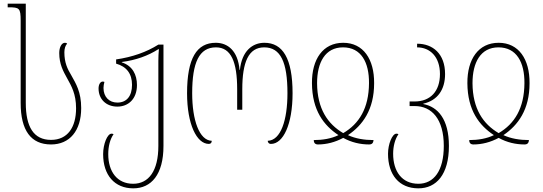

<svg xmlns="http://www.w3.org/2000/svg" viewBox="-20 -780 2969 1050"><path d="M259 10C361 10 424 -65 424 -189C424 -278 395 -323 370 -368C349 -403 332 -437 332 -494C332 -515 338 -532 347 -541C344 -545 340 -546 335 -546C317 -546 304 -522 304 -490C304 -429 326 -390 347 -352C371 -309 396 -266 396 -188C396 -84 350 -15 259 -15C164 -15 121 -86 121 -218V-760H22V-740H27C86 -740 93 -736 93 -666V-217C93 -67 149 10 259 10Z M709 250C807 250 874 175 874 18V-536H846C781 -495 704 -468 615 -455V-432C672 -416 702 -377 702 -316C702 -255 673 -219 622 -219C577 -219 546 -250 546 -299C546 -310 548 -320 551 -332C548 -333 545 -334 542 -334C528 -334 519 -317 519 -296C519 -239 559 -197 622 -197C680 -197 729 -237 729 -315C729 -371 705 -420 646 -439V-441C723 -451 790 -475 846 -511H849C847 -489 846 -468 846 -446V18C846 155 793 225 708 225C621 225 572 159 572 63C572 20 582 -19 601 -46C598 -48 595 -49 590 -49C567 -49 544 8 544 63C544 177 606 250 709 250Z M1122 7C1133 7 1138 0 1138 -10C1070 -12 1031 -123 1031 -270C1031 -438 1069 -521 1161 -521C1244 -521 1277 -441 1277 -292V-180H1305V-292C1305 -440 1339 -521 1425 -521C1515 -521 1552 -439 1552 -270C1552 -124 1516 -12 1444 -10C1445 -2 1449 7 1462 7C1528 7 1580 -98 1580 -270C1580 -461 1526 -546 1426 -546C1361 -546 1303 -502 1292 -398H1290C1281 -503 1225 -546 1160 -546C1056 -546 1003 -462 1003 -270C1003 -100 1056 7 1122 7Z M1719 10C1765 10 1813 -2 1857 -26C1902 -1 1951 10 1998 10C2017 10 2021 0 2023 -14C1972 -14 1924 -22 1883 -41C1963 -95 2026 -180 2026 -325C2027 -456 1967 -546 1857 -546C1746 -546 1685 -456 1686 -325C1687 -176 1751 -94 1831 -41C1792 -22 1745 -14 1696 -14C1696 2 1704 10 1719 10ZM1857 -52C1772 -102 1715 -185 1714 -325C1714 -438 1758 -521 1856 -521C1955 -521 1999 -439 1998 -325C1997 -188 1944 -103 1857 -52Z M2268 250C2366 250 2435 175 2435 18C2435 -129 2374 -196 2295 -211V-213C2374 -231 2414 -291 2414 -375C2414 -486 2347 -541 2261 -541V-521C2332 -521 2386 -469 2386 -375C2386 -281 2334 -225 2247 -225H2220V-200H2248C2341 -200 2407 -129 2407 18C2407 155 2352 225 2268 225C2178 225 2130 157 2130 61C2130 20 2140 -19 2159 -46C2156 -48 2153 -49 2148 -49C2125 -49 2102 8 2102 61C2102 175 2162 250 2268 250Z M2569 10C2615 10 2663 -2 2707 -26C2752 -1 2801 10 2848 10C2867 10 2871 0 2873 -14C2822 -14 2774 -22 2733 -41C2813 -95 2876 -180 2876 -325C2877 -456 2817 -546 2707 -546C2596 -546 2535 -456 2536 -325C2537 -176 2601 -94 2681 -41C2642 -22 2595 -14 2546 -14C2546 2 2554 10 2569 10ZM2707 -52C2622 -102 2565 -185 2564 -325C2564 -438 2608 -521 2706 -521C2805 -521 2849 -439 2848 -325C2847 -188 2794 -103 2707 -52Z"/></svg>

Font: Noto Serif Georgian Condensed Thin
Style: Regular
Weight: 100
Width: 3
Designer: Monotype Design Team, Akaki Razmadze
Foundry: Google LLC
Version: Version 2.003